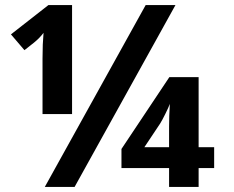

<svg xmlns="http://www.w3.org/2000/svg" viewBox="-20 -734 920 754"><path d="M263 -286V-714H170L23 -599L76 -537L114 -567C130 -580 142 -593 151 -605L148 -559L147 -504V-286ZM669 -714H552L156 0H273ZM821 -74V-156H760V-431H645L457 -149V-74H644V0H760V-74ZM644 -156H547L609 -249C617 -261 642 -311 647 -326C645 -294 644 -264 644 -236Z"/></svg>

Font: Passageway
Style: Regular
Weight: 700
Foundry: Ascender Corporation
Version: Version 1.11